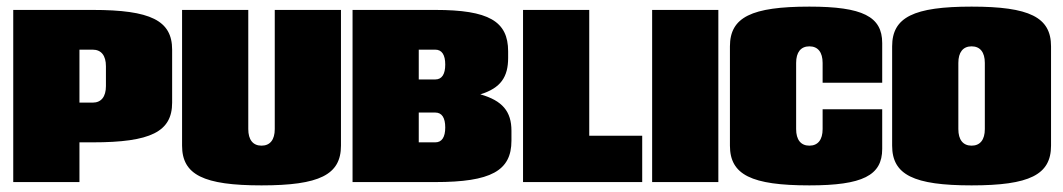

<svg xmlns="http://www.w3.org/2000/svg" viewBox="-20 -550 3210 580"><path d="M220 -400H260C286 -400 300 -382 300 -350V-290C300 -258 286 -240 260 -240H220ZM20 -520V0H220V-120H260C435 -120 500 -152 500 -240V-400C500 -488 435 -520 260 -520Z M530 -520V-110C530 -22 595 10 770 10C945 10 1010 -22 1010 -110V-520H810V-160C810 -128 796 -110 770 -110C744 -110 730 -128 730 -160V-520Z M1245 -310V-400H1295C1315 -400 1325 -384 1325 -355C1325 -326 1315 -310 1295 -310ZM1045 -520V0H1295C1463 0 1525 -34 1525 -125V-155C1525 -213 1498 -246 1431 -265C1493 -284 1515 -318 1515 -375V-395C1515 -486 1456 -520 1295 -520ZM1245 -120V-210H1295C1315 -210 1325 -194 1325 -165C1325 -136 1315 -120 1295 -120Z M1560 -520V0H1920V-140H1760V-520Z M1950 -520V0H2150V-520Z M2645 -300V-420C2645 -500 2586 -530 2425 -530C2250 -530 2185 -498 2185 -410V-110C2185 -22 2250 10 2425 10C2586 10 2645 -20 2645 -100V-220H2465V-160C2465 -128 2451 -110 2425 -110C2399 -110 2385 -128 2385 -160V-360C2385 -392 2399 -410 2425 -410C2451 -410 2465 -392 2465 -360V-300Z M2915 -530C2740 -530 2675 -498 2675 -410V-110C2675 -22 2740 10 2915 10C3090 10 3155 -22 3155 -110V-410C3155 -498 3090 -530 2915 -530ZM2915 -410C2941 -410 2955 -392 2955 -360V-160C2955 -128 2941 -110 2915 -110C2889 -110 2875 -128 2875 -160V-360C2875 -392 2889 -410 2915 -410Z"/></svg>

Font: MikodacsPCS
Style: Regular
Weight: 900
Designer: gluk (gluksza@wp.pl)
Foundry: gluk (gluksza@wp.pl)
Version: Version 0.27